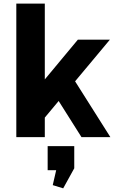

<svg xmlns="http://www.w3.org/2000/svg" viewBox="-20 -760 636 1064"><path d="M102.5 -168.8 411.3 -540H588.8L204 -79.3ZM70.4 -740H228.3V0H70.4ZM271.2 -254 383.7 -329.1 591.7 0H431.6ZM391.5 50V172.6L330.2 283.7L272.3 265.9L310.1 101.7L371 183.2H244.1V50Z"/></svg>

Font: Pathway Extreme 8pt Thin
Style: Regular
Weight: 100
Designer: Eduardo Rodriguez Tunni
Foundry: Eduardo Rodriguez Tunni
Version: Version 1.000